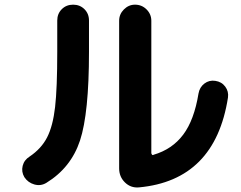

<svg xmlns="http://www.w3.org/2000/svg" viewBox="-20 -773 1040 827"><path d="M578.1 34.2Q543 37.1 518.1 12.7Q493.2 -11.7 493.2 -47.9V-683.6Q493.2 -711.9 513.7 -732.4Q534.2 -752.9 561.5 -752.9Q590.8 -752.9 611.3 -732.4Q631.8 -711.9 631.8 -683.6V-114.3Q631.8 -110.4 634.8 -106.9Q637.7 -103.5 641.6 -106.4Q721.7 -129.9 769 -192.9Q816.4 -255.9 835 -370.1Q839.8 -397.5 860.4 -413.1Q880.9 -428.7 907.2 -424.8Q934.6 -420.9 950.2 -399.9Q965.8 -378.9 961.9 -352.5Q906.2 3.9 578.1 34.2ZM179.7 14.6Q155.3 29.3 127.9 21.5Q100.6 13.7 85 -9.8Q71.3 -33.2 77.6 -58.6Q84 -84 107.4 -98.6Q158.2 -132.8 183.1 -181.6Q208 -230.5 217.3 -312Q226.6 -393.6 226.6 -549.8V-684.6Q226.6 -713.9 246.1 -733.4Q265.6 -752.9 294.9 -752.9Q324.2 -752.9 343.8 -733.4Q363.3 -713.9 363.3 -684.6V-549.8Q363.3 -285.2 324.7 -168Q286.1 -50.8 179.7 14.6Z"/></svg>

Font: Rounded-X Mgen+ 1mn bold
Style: Bold
Weight: 700
Designer: [Source Han Sans]
Ryoko NISHIZUKA  (kana & ideographs); Paul D. Hunt (Latin, Greek & Cyrillic); Wenlong ZHANG  (bopomofo
Version: Version 1.059.20150602